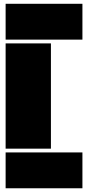

<svg xmlns="http://www.w3.org/2000/svg" viewBox="-20 -859 467 1018"><path d="M417 -648.9H9.8V-838.9H417ZM9.8 139.2V-50.8H417V139.2ZM9.8 -70.8V-628.9H250V-70.8Z"/></svg>

Font: Nastup Basic
Style: Regular
Weight: 400
Designer: Maksym Kobuzan
Foundry: Zakznak
Version: Version 1.020;FEAKit 1.0